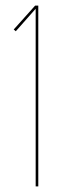

<svg xmlns="http://www.w3.org/2000/svg" viewBox="-20 -663 227 683"><path d="M116.2 0H106.9V-631.8L36.1 -551.8L28.8 -558.1L105 -643.1H116.2Z"/></svg>

Font: Rawengulk
Style: Ultralight
Weight: 200
Version: Version 0.92